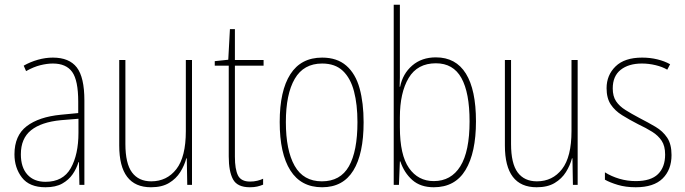

<svg xmlns="http://www.w3.org/2000/svg" viewBox="-20 -780 2891 810"><path d="M203 -537Q272 -537 304 -495.5Q336 -454 336 -356V0H315L313 -96H311Q303 -69 286.5 -45Q270 -21 242.5 -5.5Q215 10 172 10Q104 10 72.5 -31Q41 -72 41 -129Q41 -208 92.5 -247.5Q144 -287 237 -296L310 -303V-351Q310 -441 284.5 -476.5Q259 -512 203 -512Q179 -512 150.5 -505Q122 -498 90 -480L80 -503Q108 -519 140 -528Q172 -537 203 -537ZM237 -273Q154 -265 111 -230.5Q68 -196 68 -129Q68 -74 95.5 -43.5Q123 -13 172 -13Q246 -13 278.5 -70.5Q311 -128 311 -220V-279Z M790 -527V0H770L768 -112H766Q758 -82 740.5 -54Q723 -26 693 -8Q663 10 617 10Q483 10 483 -166V-527H509V-173Q509 -90 537 -52.5Q565 -15 618 -15Q684 -15 724 -66.5Q764 -118 764 -227V-527Z M1035 -14Q1051 -14 1065.5 -17.5Q1080 -21 1090 -26V-1Q1078 4 1065 7Q1052 10 1034 10Q981 10 963 -23.5Q945 -57 945 -120V-503H886V-522L943 -528L950 -657H971V-527H1092V-503H971V-119Q971 -66 984 -40Q997 -14 1035 -14Z M1514 -264Q1514 -131 1470.5 -60.5Q1427 10 1339 10Q1250 10 1205 -61Q1160 -132 1160 -265Q1160 -397 1205 -467Q1250 -537 1339 -537Q1402 -537 1441 -503Q1480 -469 1497 -407.5Q1514 -346 1514 -264ZM1186 -265Q1186 -146 1223 -80.5Q1260 -15 1338 -15Q1416 -15 1452 -78.5Q1488 -142 1488 -265Q1488 -339 1473.5 -394.5Q1459 -450 1426.5 -481Q1394 -512 1339 -512Q1261 -512 1223.5 -447.5Q1186 -383 1186 -265Z M1667 -494Q1667 -475 1667 -453Q1667 -431 1666 -414H1668Q1679 -469 1719 -503.5Q1759 -538 1819 -538Q1903 -538 1945.5 -469.5Q1988 -401 1988 -268Q1988 -136 1944 -63Q1900 10 1810 10Q1754 10 1719.5 -20.5Q1685 -51 1669 -99H1667L1663 0H1641V-760H1667ZM1819 -513Q1741 -513 1704 -451Q1667 -389 1667 -285V-243Q1667 -126 1705.5 -71Q1744 -16 1810 -16Q1883 -16 1922 -78.5Q1961 -141 1961 -268Q1961 -389 1926.5 -451Q1892 -513 1819 -513Z M2417 -527V0H2397L2395 -112H2393Q2385 -82 2367.5 -54Q2350 -26 2320 -8Q2290 10 2244 10Q2110 10 2110 -166V-527H2136V-173Q2136 -90 2164 -52.5Q2192 -15 2245 -15Q2311 -15 2351 -66.5Q2391 -118 2391 -227V-527Z M2813 -126Q2813 -64 2775.5 -27Q2738 10 2662 10Q2620 10 2586.5 0Q2553 -10 2532 -22V-53Q2559 -36 2592.5 -26Q2626 -16 2662 -16Q2726 -16 2756 -45.5Q2786 -75 2786 -128Q2786 -164 2771.5 -186Q2757 -208 2731.5 -224Q2706 -240 2672 -256Q2635 -275 2604.5 -294Q2574 -313 2556.5 -339.5Q2539 -366 2539 -408Q2539 -463 2577 -500Q2615 -537 2689 -537Q2723 -537 2753.5 -529.5Q2784 -522 2807 -509L2795 -486Q2775 -498 2746 -505Q2717 -512 2688 -512Q2632 -512 2598.5 -485.5Q2565 -459 2565 -407Q2565 -374 2579 -353Q2593 -332 2618.5 -316Q2644 -300 2678 -282Q2715 -263 2745.5 -245Q2776 -227 2794.5 -199.5Q2813 -172 2813 -126Z"/></svg>

Font: Noto Sans Georgian Condensed Thin
Style: Regular
Weight: 100
Width: 3
Designer: Monotype Design Team, Akaki Razmadze
Foundry: Google LLC
Version: Version 2.005; ttfautohint (v1.8.4.7-5d5b)